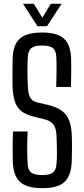

<svg xmlns="http://www.w3.org/2000/svg" viewBox="-20 -977 441 1004"><path d="M201.5 7Q121 7 85.2 -25.2Q49.5 -57.5 47 -131.5Q46.5 -160 46.2 -184.8Q46 -209.5 46.5 -234.8Q47 -260 48 -289.5H124.5Q122.5 -245 122.2 -204.2Q122 -163.5 124.5 -121.5Q126 -88 143.2 -74.8Q160.5 -61.5 201.5 -61.5Q240 -61.5 256.8 -74.8Q273.5 -88 275.5 -121.5Q277.5 -143 277.8 -168.2Q278 -193.5 277.2 -218.5Q276.5 -243.5 275.5 -265.5Q274.5 -305.5 259.5 -325.5Q244.5 -345.5 210.5 -354L155 -367.5Q114 -377.5 90.5 -396.8Q67 -416 57 -448.5Q47 -481 45.5 -531Q45 -563.5 45.2 -598.8Q45.5 -634 46 -670Q47.5 -719.5 63.5 -749.5Q79.5 -779.5 113.2 -793.2Q147 -807 201.5 -807Q279.5 -807 314.5 -775Q349.5 -743 352 -669Q353 -638 352.5 -600.8Q352 -563.5 351 -522.5H274Q275.5 -568.5 275.8 -606Q276 -643.5 274.5 -679Q273 -712.5 256.5 -725.8Q240 -739 200.5 -739Q161 -739 144.2 -725.8Q127.5 -712.5 125.5 -679Q123.5 -641 123.5 -605.5Q123.5 -570 125.5 -531Q126.5 -488 137.5 -467.8Q148.5 -447.5 175.5 -441L228 -429Q275 -418 302.2 -398.5Q329.5 -379 341.8 -346.5Q354 -314 355.5 -265.5Q356.5 -244.5 356.5 -221.2Q356.5 -198 356 -175Q355.5 -152 355 -131.5Q352 -57.5 316.8 -25.2Q281.5 7 201.5 7ZM176 -840 100.5 -957H157L201.5 -884L245.5 -957H302L226 -840Z"/></svg>

Font: Big Shoulders Text Thin
Style: Regular
Weight: 400
Version: Version 2.002